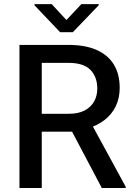

<svg xmlns="http://www.w3.org/2000/svg" viewBox="-20 -934 663 954"><path d="M320.8 -710.9Q401.9 -710.9 458.5 -686.5Q515.1 -662.1 544.9 -614.5Q574.7 -566.9 574.7 -497.1Q574.7 -445.8 554.9 -405.5Q535.2 -365.2 498.8 -337.2Q462.4 -309.1 412.1 -294.9L379.9 -279.8H157.2V-368.7H322.8Q369.6 -368.7 400.9 -385.3Q432.1 -401.9 447.8 -430.2Q463.4 -458.5 463.4 -493.7Q463.4 -551.8 429.4 -586.7Q395.5 -621.6 320.8 -621.6H187.5V0H76.7V-710.9ZM316.4 -320.8H433.1L604.5 -6.3V0H485.8ZM470.7 -908.2 341.8 -773.9H278.8L151.4 -907.7V-913.6H236.8L310.1 -834.5L384.3 -913.6H470.7Z"/></svg>

Font: Heebo Medium
Style: Regular
Weight: 500
Designer: Oded Ezer
Foundry: Ezer Type House
Version: Version 3.100